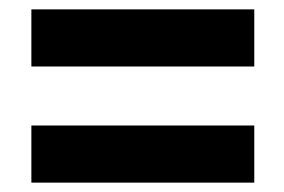

<svg xmlns="http://www.w3.org/2000/svg" viewBox="-20 -555 607 410"><path d="M47 -535H523V-413H47ZM47 -287H523V-165H47Z"/></svg>

Font: Montserrat GRBold
Style: Regular
Weight: 700
Designer: Julieta Ulanovsky
Foundry: Julieta Ulanovsky
Version: Version 1.00 May 29, 2023, initial release